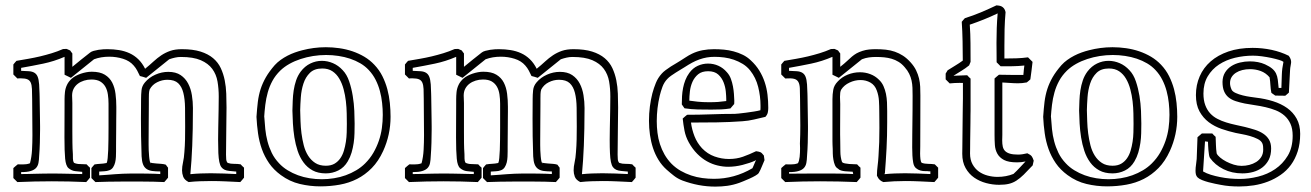

<svg xmlns="http://www.w3.org/2000/svg" viewBox="-20 -671 4936 723"><path d="M30.3 -0.5V-38.1Q34.2 -42 38.3 -45.2Q42.5 -48.3 46.9 -52.2Q51.3 -52.2 55.9 -52Q60.5 -51.8 65.4 -51.8Q72.3 -51.8 79.3 -52.7Q86.4 -53.7 92.8 -56.2Q99.1 -79.1 100.6 -106.9Q102.1 -134.8 102.1 -162.1Q102.1 -199.2 101.6 -231.2Q101.1 -263.2 101.1 -297.9Q101.1 -320.8 100.3 -335.9Q99.6 -351.1 95.7 -359.9Q91.8 -368.7 83.3 -372.3Q74.7 -376 59.1 -376Q55.7 -376 52.5 -376Q49.3 -376 45.4 -375.5L30.3 -390.6V-428.2Q33.2 -432.1 36.1 -435.3Q39.1 -438.5 42 -441.9Q64.9 -445.8 87.2 -449.7Q109.4 -453.6 131.1 -458.7Q152.8 -463.9 174.6 -470.5Q196.3 -477.1 217.3 -486.3Q220.7 -486.3 224.1 -486.6Q227.5 -486.8 231 -486.8L244.1 -481Q246.6 -478 248.3 -475.1Q250 -472.2 252.4 -469.7V-419.4Q269 -433.1 285.6 -446.5Q302.2 -460 319.3 -473.1Q324.2 -477.1 332.8 -479.5Q341.3 -481.9 350.8 -483.4Q360.4 -484.9 369.4 -485.4Q378.4 -485.8 384.8 -485.8Q407.2 -485.8 428.2 -482.4Q449.2 -479 467.5 -470.7Q485.8 -462.4 500.7 -448Q515.6 -433.6 526.4 -412.1Q543.9 -426.3 558.1 -439.5Q572.3 -452.6 587.6 -462.9Q603 -473.1 621.3 -479.5Q639.6 -485.8 665 -485.8Q706.5 -485.8 735.1 -476.8Q763.7 -467.8 782.5 -451.9Q801.3 -436 811.3 -414.6Q821.3 -393.1 826.2 -368.7Q831.1 -344.2 832 -318.1Q833 -292 833 -266.1Q833 -220.2 832 -177Q831.1 -133.8 831.1 -88.9Q831.1 -80.6 831.8 -71.5Q832.5 -62.5 837.4 -57.6Q848.6 -53.7 861.6 -54Q874.5 -54.2 886.2 -52.2Q892.1 -45.4 898.9 -39.6V-2Q895 2.4 891.8 6.6Q888.7 10.7 884.8 14.6Q857.4 13.2 830.3 12Q803.2 10.7 775.4 10.7Q753.9 10.7 732.9 11.5Q711.9 12.2 690.4 14.6Q674.3 6.3 669.9 -5.6Q665.5 -17.6 665.5 -29.3Q665.5 -43.5 669.2 -59.8Q672.9 -76.2 674.3 -98.1Q676.3 -122.1 676.8 -146Q677.2 -169.9 677.2 -193.8Q677.2 -232.9 676.8 -265.4Q676.3 -297.9 670.4 -321.3Q664.6 -344.7 650.9 -357.7Q637.2 -370.6 610.4 -370.6Q590.3 -370.6 571.8 -361.3Q553.2 -352.1 543.5 -334Q541 -325.7 540.8 -316.9Q540.5 -308.1 540.5 -299.8Q540.5 -294.9 540.5 -281Q540.5 -267.1 540.3 -248.8Q540 -230.5 540 -210Q540 -189.5 539.8 -171.6Q539.6 -153.8 539.6 -141.1Q539.6 -128.4 539.6 -125Q539.6 -117.2 540 -105.2Q540.5 -93.3 541.5 -82.3Q542.5 -71.3 544.2 -63.5Q545.9 -55.7 548.8 -55.7Q546.4 -58.1 544.9 -61Q545.9 -58.1 552.7 -57.1Q559.6 -56.2 568.6 -55.4Q577.6 -54.7 587.6 -54Q597.7 -53.2 604.5 -50.8Q606.9 -47.9 608.6 -44.9Q610.4 -42 612.8 -39.6V-2Q608.9 2.4 605.7 6.6Q602.5 10.7 598.6 14.6Q557.6 12.7 517.3 12.7Q477.1 12.7 435.5 12.7Q411.6 12.7 387.7 13.2Q363.8 13.7 339.4 14.6L324.2 -0.5V-38.1Q327.1 -42 330.1 -45.2Q333 -48.3 335.9 -51.8Q347.2 -53.7 358.2 -54.2Q369.1 -54.7 380.9 -57.1L382.3 -58.6Q384.3 -63.5 385.5 -75.9Q386.7 -88.4 387.5 -106.4Q388.2 -124.5 388.4 -146.2Q388.7 -168 388.7 -191.2Q388.7 -214.4 388.7 -237.3Q388.7 -260.3 388.7 -280.3Q388.7 -298.8 386.2 -315.4Q383.8 -332 376.7 -344.5Q369.6 -356.9 357.2 -364.3Q344.7 -371.6 324.2 -371.6Q309.6 -371.6 296.4 -367.4Q283.2 -363.3 273.2 -355.7Q263.2 -348.1 257.3 -336.9Q251.5 -325.7 251.5 -311Q251.5 -303.7 252 -296.4Q252.4 -289.1 252.4 -283.2V-176.3Q252.4 -154.3 252.7 -133.1Q252.9 -111.8 254.4 -90.3Q254.9 -82.5 254.6 -74Q254.4 -65.4 258.3 -58.6V-58.1Q268.1 -53.2 281.5 -53.2Q294.9 -53.2 306.2 -52.2Q312 -45.4 318.8 -39.6V-2Q314.9 2.4 311.8 6.6Q308.6 10.7 304.7 14.6Q240.2 11.7 175.3 11.7Q110.8 11.7 45.4 14.6ZM64.5 -15.6Q71.8 -15.6 84.2 -15.9Q96.7 -16.1 112.1 -16.6Q127.4 -17.1 144.5 -17.3Q161.6 -17.6 178.7 -17.6Q190.4 -17.6 207.8 -17.3Q225.1 -17.1 241.9 -16.6Q258.8 -16.1 272.5 -15.9Q286.1 -15.6 289.6 -15.6V-23.9Q276.4 -24.9 262.9 -26.6Q249.5 -28.3 238.3 -37.6Q228 -45.9 225.3 -73.5Q222.7 -101.1 222.7 -153.3Q222.7 -178.7 222.9 -210.4Q223.1 -242.2 223.1 -281.7V-297.4Q223.1 -310.5 224.6 -324.5Q226.1 -338.4 232.2 -351.3Q238.3 -364.3 250.7 -375.2Q263.2 -386.2 284.7 -393.6Q294.9 -397 304.9 -398.9Q314.9 -400.9 325.7 -400.9Q356.4 -400.9 374.8 -389.6Q393.1 -378.4 402.6 -359.9Q412.1 -341.3 415 -317.6Q418 -293.9 418 -269Q418 -263.7 418 -250.7Q418 -237.8 417.7 -220.9Q417.5 -204.1 417.5 -185.3Q417.5 -166.5 417.2 -149.7Q417 -132.8 417 -119.6Q417 -106.4 417 -101.1Q417 -91.8 416.5 -80.6Q416 -69.3 413.6 -59.3Q411.1 -49.3 406 -41.3Q400.9 -33.2 391.6 -29.8Q382.3 -26.4 372.6 -26.1Q362.8 -25.9 353.5 -24.9V-10.7Q371.1 -11.7 385.7 -12.9Q400.4 -14.2 414.3 -15.1Q428.2 -16.1 442.9 -16.8Q457.5 -17.6 475.1 -17.6Q486.3 -17.6 502.4 -17.6Q518.6 -17.6 534.4 -17.3Q550.3 -17.1 563.7 -16.6Q577.1 -16.1 583.5 -15.6V-25.4Q566.4 -25.4 553.5 -27.1Q540.5 -28.8 531.7 -34.9Q522.9 -41 518.6 -52.2Q514.2 -63.5 513.2 -82.5Q511.7 -124 511.2 -158.2Q510.7 -192.4 510.7 -224.1Q510.7 -243.2 511 -261.5Q511.2 -279.8 511.2 -298.3Q511.2 -314.9 512.9 -331.3Q514.6 -347.7 525.9 -360.8Q541.5 -379.4 565.2 -389.9Q588.9 -400.4 613.8 -400.4Q642.1 -400.4 660.2 -388.2Q678.2 -376 688.5 -356.4Q698.7 -336.9 702.6 -312.5Q706.5 -288.1 706.5 -264.2Q706.5 -221.2 705.8 -186.5Q705.1 -151.9 703.9 -122.1Q702.6 -92.3 700.9 -66.4Q699.2 -40.5 696.8 -15.1Q715.8 -17.1 735.1 -17.8Q754.4 -18.6 773.9 -18.6Q798.3 -18.6 822 -17.6Q845.7 -16.6 869.6 -15.6V-24.9Q855 -26.4 844.2 -27.3Q833.5 -28.3 825.9 -31.7Q818.4 -35.2 813.5 -41.7Q808.6 -48.3 805.9 -61.3Q803.2 -74.2 802.2 -94.5Q801.3 -114.7 801.3 -145Q801.3 -169.4 801.8 -187.3Q802.2 -205.1 802.5 -222.7Q802.7 -240.2 803.2 -260Q803.7 -279.8 803.7 -307.6Q803.7 -336.9 799.1 -364Q794.4 -391.1 779.3 -411.6Q764.2 -432.1 736.1 -444.3Q708 -456.5 661.1 -456.5Q649.9 -456.5 639.2 -454.1Q628.4 -451.7 617.2 -447.8Q595.2 -430.2 573.7 -412.8Q552.2 -395.5 530.3 -377.9Q524.4 -379.9 518.6 -381.6Q512.7 -383.3 506.8 -384.8Q502 -395 496.6 -405.3Q491.2 -415.5 483.4 -424.3Q468.3 -441.9 443.1 -449.7Q418 -457.5 391.6 -457.5Q376 -457.5 361.3 -455.1Q346.7 -452.6 334 -447.8Q312 -430.2 290.5 -412.8Q269 -395.5 247.1 -377.9Q241.2 -380.9 235.1 -383.8Q229 -386.7 223.1 -389.6V-457Q183.6 -439.9 142.8 -431.4Q102.1 -422.9 59.6 -415.5V-404.3Q76.7 -403.8 89.1 -402.8Q101.6 -401.9 109.6 -397Q117.7 -392.1 121.8 -382.1Q126 -372.1 127.4 -353L128.9 -319.3Q128.9 -318.4 129.2 -308.1Q129.4 -297.9 129.6 -283Q129.9 -268.1 130.1 -251.2Q130.4 -234.4 130.6 -219.5Q130.9 -204.6 130.9 -194.6Q130.9 -184.6 130.9 -183.6Q130.9 -158.7 130.1 -133.5Q129.4 -108.4 127.4 -83.5Q127 -68.8 124.8 -57.4Q122.6 -45.9 115.5 -38.3Q108.4 -30.8 95.2 -26.9Q82 -22.9 59.6 -22.9V-15.6Z M1110.4 -255.9Q1110.8 -237.8 1111.6 -215.1Q1112.3 -192.4 1115.2 -169.2Q1118.2 -146 1123.8 -124Q1129.4 -102.1 1140.1 -85Q1150.9 -67.9 1167 -57.4Q1183.1 -46.9 1207 -46.9Q1226.1 -46.9 1239.3 -54.4Q1252.4 -62 1261.2 -74.5Q1270 -86.9 1274.9 -103.3Q1279.8 -119.6 1282.5 -137.2Q1285.2 -154.8 1285.6 -172.1Q1286.1 -189.5 1286.1 -204.1Q1286.1 -221.7 1285.6 -243.9Q1285.2 -266.1 1282.5 -289.6Q1279.8 -313 1273.9 -335Q1268.1 -356.9 1257.8 -374.5Q1247.6 -392.1 1231.9 -402.6Q1216.3 -413.1 1193.4 -413.1Q1163.6 -413.1 1147 -396.7Q1130.4 -380.4 1122.6 -356.2Q1114.7 -332 1112.8 -304.9Q1110.8 -277.8 1110.4 -255.9ZM1081.1 -254.4Q1081.5 -272 1082.3 -291.5Q1083 -311 1085.9 -330.6Q1088.9 -350.1 1095 -368.2Q1101.1 -386.2 1112.3 -401.4Q1127.9 -421.9 1148.7 -431.9Q1169.4 -441.9 1191.9 -441.9Q1213.4 -441.9 1233.9 -433.1Q1254.4 -424.3 1270.5 -406.7Q1286.1 -390.6 1294.9 -364.5Q1303.7 -338.4 1308.3 -309.8Q1313 -281.2 1314.2 -253.4Q1315.4 -225.6 1315.4 -205.6Q1315.4 -188 1314.9 -169.4Q1314.5 -150.9 1311.8 -132.6Q1309.1 -114.3 1304 -96.7Q1298.8 -79.1 1289.6 -63.5Q1275.9 -40 1253.9 -29.1Q1231.9 -18.1 1207 -18.1Q1177.7 -18.1 1157.2 -29.3Q1136.7 -40.5 1122.8 -59.6Q1108.9 -78.6 1100.8 -103Q1092.8 -127.4 1088.6 -153.6Q1084.5 -179.7 1083 -206.1Q1081.5 -232.4 1081.1 -254.4ZM945.8 -231Q947.8 -261.7 950.9 -287.4Q954.1 -313 961.4 -335.7Q968.8 -358.4 981.4 -380.4Q994.1 -402.3 1014.6 -425.8Q1024.4 -436.5 1036.6 -445.3Q1048.8 -454.1 1062.5 -461.2Q1076.2 -468.3 1090.6 -473.4Q1105 -478.5 1118.7 -481.9Q1139.2 -487.3 1161.4 -490.2Q1183.6 -493.2 1207 -493.2Q1232.4 -493.2 1258.1 -489.5Q1283.7 -485.8 1307.4 -477.8Q1331.1 -469.7 1352.1 -457.3Q1373 -444.8 1389.6 -427.2Q1408.2 -407.7 1419.9 -384.3Q1431.6 -360.8 1438.5 -335.4Q1445.3 -310.1 1448 -283.4Q1450.7 -256.8 1450.7 -231.4Q1450.7 -163.6 1422.9 -102.5Q1405.3 -64 1380.1 -38.3Q1355 -12.7 1324.7 2.7Q1294.4 18.1 1259.3 24.4Q1224.1 30.8 1186.5 30.8Q1147 30.8 1108.9 21.7Q1070.8 12.7 1037.6 -11.7Q1010.3 -31.7 993.2 -56.6Q976.1 -81.5 966.1 -109.6Q956.1 -137.7 951.7 -168.5Q947.3 -199.2 945.8 -231ZM975.1 -232.4Q976.6 -208.5 979 -184.8Q981.4 -161.1 987.3 -138.7Q993.2 -116.2 1003.4 -95.2Q1013.7 -74.2 1030.8 -56.2Q1044.9 -41 1063.2 -29.8Q1081.5 -18.6 1102.3 -11Q1123 -3.4 1145.8 0.2Q1168.5 3.9 1191.9 3.9Q1214.8 3.9 1237.8 0.2Q1260.7 -3.4 1281.7 -11Q1302.7 -18.6 1321.5 -29.8Q1340.3 -41 1355 -55.7Q1373.5 -74.2 1386 -95.7Q1398.4 -117.2 1406.5 -140.6Q1414.6 -164.1 1418 -188.7Q1421.4 -213.4 1421.4 -238.3Q1421.4 -260.3 1418.9 -283.2Q1416.5 -306.2 1410.6 -328.1Q1404.8 -350.1 1394.5 -370.4Q1384.3 -390.6 1368.7 -407.2Q1355 -421.9 1337.2 -432.4Q1319.3 -442.9 1298.3 -450Q1277.3 -457 1254.4 -460.4Q1231.4 -463.9 1208 -463.9Q1183.1 -463.9 1158.7 -460Q1134.3 -456.1 1111.8 -448.7Q1089.4 -441.4 1069.8 -430.4Q1050.3 -419.4 1035.6 -405.3Q1017.1 -387.2 1005.9 -366.5Q994.6 -345.7 988.3 -323Q981.9 -300.3 979 -276.1Q976.1 -252 974.6 -227.5Z M1504.9 -0.5V-38.1Q1508.8 -42 1512.9 -45.2Q1517.1 -48.3 1521.5 -52.2Q1525.9 -52.2 1530.5 -52Q1535.2 -51.8 1540 -51.8Q1546.9 -51.8 1554 -52.7Q1561 -53.7 1567.4 -56.2Q1573.7 -79.1 1575.2 -106.9Q1576.7 -134.8 1576.7 -162.1Q1576.7 -199.2 1576.2 -231.2Q1575.7 -263.2 1575.7 -297.9Q1575.7 -320.8 1575 -335.9Q1574.2 -351.1 1570.3 -359.9Q1566.4 -368.7 1557.9 -372.3Q1549.3 -376 1533.7 -376Q1530.3 -376 1527.1 -376Q1523.9 -376 1520 -375.5L1504.9 -390.6V-428.2Q1507.8 -432.1 1510.7 -435.3Q1513.7 -438.5 1516.6 -441.9Q1539.6 -445.8 1561.8 -449.7Q1584 -453.6 1605.7 -458.7Q1627.4 -463.9 1649.2 -470.5Q1670.9 -477.1 1691.9 -486.3Q1695.3 -486.3 1698.7 -486.6Q1702.1 -486.8 1705.6 -486.8L1718.8 -481Q1721.2 -478 1722.9 -475.1Q1724.6 -472.2 1727.1 -469.7V-419.4Q1743.7 -433.1 1760.3 -446.5Q1776.9 -460 1793.9 -473.1Q1798.8 -477.1 1807.4 -479.5Q1815.9 -481.9 1825.4 -483.4Q1835 -484.9 1844 -485.4Q1853 -485.8 1859.4 -485.8Q1881.8 -485.8 1902.8 -482.4Q1923.8 -479 1942.1 -470.7Q1960.4 -462.4 1975.3 -448Q1990.2 -433.6 2001 -412.1Q2018.6 -426.3 2032.7 -439.5Q2046.9 -452.6 2062.3 -462.9Q2077.6 -473.1 2095.9 -479.5Q2114.3 -485.8 2139.6 -485.8Q2181.2 -485.8 2209.7 -476.8Q2238.3 -467.8 2257.1 -451.9Q2275.9 -436 2285.9 -414.6Q2295.9 -393.1 2300.8 -368.7Q2305.7 -344.2 2306.6 -318.1Q2307.6 -292 2307.6 -266.1Q2307.6 -220.2 2306.6 -177Q2305.7 -133.8 2305.7 -88.9Q2305.7 -80.6 2306.4 -71.5Q2307.1 -62.5 2312 -57.6Q2323.2 -53.7 2336.2 -54Q2349.1 -54.2 2360.8 -52.2Q2366.7 -45.4 2373.5 -39.6V-2Q2369.6 2.4 2366.5 6.6Q2363.3 10.7 2359.4 14.6Q2332 13.2 2304.9 12Q2277.8 10.7 2250 10.7Q2228.5 10.7 2207.5 11.5Q2186.5 12.2 2165 14.6Q2148.9 6.3 2144.5 -5.6Q2140.1 -17.6 2140.1 -29.3Q2140.1 -43.5 2143.8 -59.8Q2147.5 -76.2 2148.9 -98.1Q2150.9 -122.1 2151.4 -146Q2151.9 -169.9 2151.9 -193.8Q2151.9 -232.9 2151.4 -265.4Q2150.9 -297.9 2145 -321.3Q2139.2 -344.7 2125.5 -357.7Q2111.8 -370.6 2085 -370.6Q2064.9 -370.6 2046.4 -361.3Q2027.8 -352.1 2018.1 -334Q2015.6 -325.7 2015.4 -316.9Q2015.1 -308.1 2015.1 -299.8Q2015.1 -294.9 2015.1 -281Q2015.1 -267.1 2014.9 -248.8Q2014.6 -230.5 2014.6 -210Q2014.6 -189.5 2014.4 -171.6Q2014.2 -153.8 2014.2 -141.1Q2014.2 -128.4 2014.2 -125Q2014.2 -117.2 2014.6 -105.2Q2015.1 -93.3 2016.1 -82.3Q2017.1 -71.3 2018.8 -63.5Q2020.5 -55.7 2023.4 -55.7Q2021 -58.1 2019.5 -61Q2020.5 -58.1 2027.3 -57.1Q2034.2 -56.2 2043.2 -55.4Q2052.2 -54.7 2062.3 -54Q2072.3 -53.2 2079.1 -50.8Q2081.5 -47.9 2083.3 -44.9Q2085 -42 2087.4 -39.6V-2Q2083.5 2.4 2080.3 6.6Q2077.1 10.7 2073.2 14.6Q2032.2 12.7 1991.9 12.7Q1951.7 12.7 1910.2 12.7Q1886.2 12.7 1862.3 13.2Q1838.4 13.7 1814 14.6L1798.8 -0.5V-38.1Q1801.8 -42 1804.7 -45.2Q1807.6 -48.3 1810.5 -51.8Q1821.8 -53.7 1832.8 -54.2Q1843.8 -54.7 1855.5 -57.1L1856.9 -58.6Q1858.9 -63.5 1860.1 -75.9Q1861.3 -88.4 1862.1 -106.4Q1862.8 -124.5 1863 -146.2Q1863.3 -168 1863.3 -191.2Q1863.3 -214.4 1863.3 -237.3Q1863.3 -260.3 1863.3 -280.3Q1863.3 -298.8 1860.8 -315.4Q1858.4 -332 1851.3 -344.5Q1844.2 -356.9 1831.8 -364.3Q1819.3 -371.6 1798.8 -371.6Q1784.2 -371.6 1771 -367.4Q1757.8 -363.3 1747.8 -355.7Q1737.8 -348.1 1731.9 -336.9Q1726.1 -325.7 1726.1 -311Q1726.1 -303.7 1726.6 -296.4Q1727.1 -289.1 1727.1 -283.2V-176.3Q1727.1 -154.3 1727.3 -133.1Q1727.5 -111.8 1729 -90.3Q1729.5 -82.5 1729.2 -74Q1729 -65.4 1732.9 -58.6V-58.1Q1742.7 -53.2 1756.1 -53.2Q1769.5 -53.2 1780.8 -52.2Q1786.6 -45.4 1793.5 -39.6V-2Q1789.6 2.4 1786.4 6.6Q1783.2 10.7 1779.3 14.6Q1714.8 11.7 1649.9 11.7Q1585.4 11.7 1520 14.6ZM1539.1 -15.6Q1546.4 -15.6 1558.8 -15.9Q1571.3 -16.1 1586.7 -16.6Q1602.1 -17.1 1619.1 -17.3Q1636.2 -17.6 1653.3 -17.6Q1665 -17.6 1682.4 -17.3Q1699.7 -17.1 1716.6 -16.6Q1733.4 -16.1 1747.1 -15.9Q1760.7 -15.6 1764.2 -15.6V-23.9Q1751 -24.9 1737.5 -26.6Q1724.1 -28.3 1712.9 -37.6Q1702.6 -45.9 1700 -73.5Q1697.3 -101.1 1697.3 -153.3Q1697.3 -178.7 1697.5 -210.4Q1697.8 -242.2 1697.8 -281.7V-297.4Q1697.8 -310.5 1699.2 -324.5Q1700.7 -338.4 1706.8 -351.3Q1712.9 -364.3 1725.3 -375.2Q1737.8 -386.2 1759.3 -393.6Q1769.5 -397 1779.5 -398.9Q1789.6 -400.9 1800.3 -400.9Q1831.1 -400.9 1849.4 -389.6Q1867.7 -378.4 1877.2 -359.9Q1886.7 -341.3 1889.6 -317.6Q1892.6 -293.9 1892.6 -269Q1892.6 -263.7 1892.6 -250.7Q1892.6 -237.8 1892.3 -220.9Q1892.1 -204.1 1892.1 -185.3Q1892.1 -166.5 1891.8 -149.7Q1891.6 -132.8 1891.6 -119.6Q1891.6 -106.4 1891.6 -101.1Q1891.6 -91.8 1891.1 -80.6Q1890.6 -69.3 1888.2 -59.3Q1885.7 -49.3 1880.6 -41.3Q1875.5 -33.2 1866.2 -29.8Q1856.9 -26.4 1847.2 -26.1Q1837.4 -25.9 1828.1 -24.9V-10.7Q1845.7 -11.7 1860.4 -12.9Q1875 -14.2 1888.9 -15.1Q1902.8 -16.1 1917.5 -16.8Q1932.1 -17.6 1949.7 -17.6Q1960.9 -17.6 1977.1 -17.6Q1993.2 -17.6 2009 -17.3Q2024.9 -17.1 2038.3 -16.6Q2051.8 -16.1 2058.1 -15.6V-25.4Q2041 -25.4 2028.1 -27.1Q2015.1 -28.8 2006.3 -34.9Q1997.6 -41 1993.2 -52.2Q1988.8 -63.5 1987.8 -82.5Q1986.3 -124 1985.8 -158.2Q1985.4 -192.4 1985.4 -224.1Q1985.4 -243.2 1985.6 -261.5Q1985.8 -279.8 1985.8 -298.3Q1985.8 -314.9 1987.5 -331.3Q1989.3 -347.7 2000.5 -360.8Q2016.1 -379.4 2039.8 -389.9Q2063.5 -400.4 2088.4 -400.4Q2116.7 -400.4 2134.8 -388.2Q2152.8 -376 2163.1 -356.4Q2173.3 -336.9 2177.2 -312.5Q2181.2 -288.1 2181.2 -264.2Q2181.2 -221.2 2180.4 -186.5Q2179.7 -151.9 2178.5 -122.1Q2177.2 -92.3 2175.5 -66.4Q2173.8 -40.5 2171.4 -15.1Q2190.4 -17.1 2209.7 -17.8Q2229 -18.6 2248.5 -18.6Q2272.9 -18.6 2296.6 -17.6Q2320.3 -16.6 2344.2 -15.6V-24.9Q2329.6 -26.4 2318.8 -27.3Q2308.1 -28.3 2300.5 -31.7Q2293 -35.2 2288.1 -41.7Q2283.2 -48.3 2280.5 -61.3Q2277.8 -74.2 2276.9 -94.5Q2275.9 -114.7 2275.9 -145Q2275.9 -169.4 2276.4 -187.3Q2276.9 -205.1 2277.1 -222.7Q2277.3 -240.2 2277.8 -260Q2278.3 -279.8 2278.3 -307.6Q2278.3 -336.9 2273.7 -364Q2269 -391.1 2253.9 -411.6Q2238.8 -432.1 2210.7 -444.3Q2182.6 -456.5 2135.7 -456.5Q2124.5 -456.5 2113.8 -454.1Q2103 -451.7 2091.8 -447.8Q2069.8 -430.2 2048.3 -412.8Q2026.9 -395.5 2004.9 -377.9Q1999 -379.9 1993.2 -381.6Q1987.3 -383.3 1981.4 -384.8Q1976.6 -395 1971.2 -405.3Q1965.8 -415.5 1958 -424.3Q1942.9 -441.9 1917.7 -449.7Q1892.6 -457.5 1866.2 -457.5Q1850.6 -457.5 1835.9 -455.1Q1821.3 -452.6 1808.6 -447.8Q1786.6 -430.2 1765.1 -412.8Q1743.7 -395.5 1721.7 -377.9Q1715.8 -380.9 1709.7 -383.8Q1703.6 -386.7 1697.8 -389.6V-457Q1658.2 -439.9 1617.4 -431.4Q1576.7 -422.9 1534.2 -415.5V-404.3Q1551.3 -403.8 1563.7 -402.8Q1576.2 -401.9 1584.2 -397Q1592.3 -392.1 1596.4 -382.1Q1600.6 -372.1 1602.1 -353L1603.5 -319.3Q1603.5 -318.4 1603.8 -308.1Q1604 -297.9 1604.2 -283Q1604.5 -268.1 1604.7 -251.2Q1605 -234.4 1605.2 -219.5Q1605.5 -204.6 1605.5 -194.6Q1605.5 -184.6 1605.5 -183.6Q1605.5 -158.7 1604.7 -133.5Q1604 -108.4 1602.1 -83.5Q1601.6 -68.8 1599.4 -57.4Q1597.2 -45.9 1590.1 -38.3Q1583 -30.8 1569.8 -26.9Q1556.6 -22.9 1534.2 -22.9V-15.6Z M2714.8 -298.3Q2714.8 -308.6 2713.1 -326.2Q2711.4 -343.8 2704.8 -360.8Q2698.2 -377.9 2684.6 -390.4Q2670.9 -402.8 2646.5 -402.8Q2623 -402.8 2609.1 -391.4Q2595.2 -379.9 2587.6 -363Q2580.1 -346.2 2577.9 -326.9Q2575.7 -307.6 2575.7 -292Q2587.4 -290 2606.9 -288.1Q2626.5 -286.1 2649.4 -286.1Q2669.9 -286.1 2683.8 -287.1Q2697.8 -288.1 2714.8 -290.5ZM2730.5 -262.7Q2712.9 -259.8 2694.8 -259Q2676.8 -258.3 2658.7 -258.3Q2633.3 -258.3 2608.2 -258.8Q2583 -259.3 2557.6 -263.2L2547.4 -277.8Q2547.4 -293.5 2548.3 -309.1Q2549.3 -324.7 2552.2 -339.8Q2555.2 -355 2560.8 -369.4Q2566.4 -383.8 2575.7 -396.5Q2588.9 -414.6 2607.4 -423.1Q2626 -431.6 2646 -431.6Q2667 -431.6 2685.3 -423.3Q2703.6 -415 2717.3 -398.9Q2727.1 -388.2 2732.2 -374.3Q2737.3 -360.4 2740 -345.9Q2742.7 -331.5 2743.7 -317.6Q2744.6 -303.7 2745.1 -292Q2745.1 -288.1 2744.9 -282.2Q2744.6 -276.4 2744.1 -276.4Q2744.1 -280.3 2744.6 -282.2V-279.3ZM2858.9 -67.9Q2853.5 -55.7 2848.6 -43.5Q2843.8 -31.2 2837.4 -20Q2835 -15.6 2825 -9.8Q2814.9 -3.9 2802.7 1.5Q2790.5 6.8 2779.3 11.5Q2768.1 16.1 2763.7 17.6Q2741.7 25.4 2719.5 28.6Q2697.3 31.7 2673.8 31.7Q2642.1 31.7 2611.1 25.9Q2580.1 20 2549.8 8.8Q2532.2 2 2518.3 -8.8Q2504.4 -19.5 2490.2 -32.2Q2472.2 -48.3 2459.5 -69.1Q2446.8 -89.8 2439 -113.5Q2431.2 -137.2 2427.5 -163.3Q2423.8 -189.5 2423.8 -215.8Q2423.8 -243.7 2427.2 -270Q2430.7 -296.4 2436.5 -319.3Q2441.9 -339.4 2449.7 -358.6Q2457.5 -377.9 2471.7 -393.6Q2477.1 -399.9 2486.6 -407Q2496.1 -414.1 2506.3 -420.7Q2516.6 -427.2 2526.1 -432.6Q2535.6 -438 2540.5 -441.4Q2551.8 -448.2 2562.7 -455.6Q2573.7 -462.9 2585.9 -468.8Q2605 -478 2625.7 -481.9Q2646.5 -485.8 2668.5 -485.8Q2687 -485.8 2705.8 -484.1Q2724.6 -482.4 2742.7 -477.5Q2760.7 -472.7 2777.3 -464.6Q2793.9 -456.5 2807.1 -443.8Q2826.7 -425.8 2839.4 -405Q2852.1 -384.3 2859.6 -361.6Q2867.2 -338.9 2870.1 -314.5Q2873 -290 2873 -264.6Q2873 -255.9 2871.3 -247.6Q2869.6 -239.3 2862.3 -231Q2840.8 -226.1 2819.1 -220.9Q2797.4 -215.8 2775.4 -214.4Q2727.1 -210.9 2678.7 -210.2Q2630.4 -209.5 2582 -209.5Q2585.4 -183.1 2595.2 -158Q2605 -132.8 2623.5 -112.8Q2644 -91.3 2670.7 -81.8Q2697.3 -72.3 2725.1 -72.3Q2753.4 -72.3 2777.6 -80.8Q2801.8 -89.4 2827.1 -101.6Q2832.5 -100.6 2836.2 -100.1Q2839.8 -99.6 2843 -98.1Q2846.2 -96.7 2849.1 -93.8Q2852.1 -90.8 2856.4 -85.4ZM2823.2 -65.9Q2803.7 -57.1 2776.1 -50Q2748.5 -43 2721.7 -43Q2702.6 -43 2682.1 -47.9Q2661.6 -52.7 2642.3 -63.5Q2623 -74.2 2605.5 -91.8Q2587.9 -109.4 2573.7 -134.8Q2562 -156.2 2557.6 -178.7Q2553.2 -201.2 2550.8 -224.6Q2554.7 -228.5 2558.8 -231.7Q2563 -234.9 2567.4 -238.8Q2612.3 -238.8 2657 -240.5Q2701.7 -242.2 2746.6 -242.2Q2749.5 -242.2 2761.5 -243.4Q2773.4 -244.6 2788.8 -246.6Q2804.2 -248.5 2819.3 -251Q2834.5 -253.4 2843.3 -255.9Q2843.8 -262.2 2843.8 -264.4Q2843.8 -266.6 2843.8 -273.4Q2843.8 -308.6 2835 -343.8Q2826.2 -378.9 2804.7 -405.8Q2793 -420.4 2777.1 -430.2Q2761.2 -439.9 2743.7 -446Q2726.1 -452.1 2707.3 -454.6Q2688.5 -457 2670.9 -457Q2655.3 -457 2641.4 -454.6Q2627.4 -452.1 2613.8 -447.3Q2600.1 -442.4 2586.4 -435.1Q2572.8 -427.7 2557.1 -417.5Q2551.3 -413.6 2542.7 -408.7Q2534.2 -403.8 2525.1 -397.9Q2516.1 -392.1 2507.3 -386Q2498.5 -379.9 2492.7 -373.5Q2481 -361.3 2474.6 -344.2Q2468.3 -327.1 2464.4 -311Q2453.1 -263.7 2453.1 -214.8Q2453.1 -192.9 2455.8 -170.9Q2458.5 -148.9 2465.1 -128.4Q2471.7 -107.9 2482.4 -89.1Q2493.2 -70.3 2508.8 -54.2Q2524.4 -38.6 2543.2 -27.8Q2562 -17.1 2582.5 -10.3Q2603 -3.4 2625 -0.5Q2647 2.4 2668.5 2.4Q2745.6 2.4 2813.5 -37.6Q2815.9 -43 2817.4 -46.4Q2818.8 -49.8 2820.3 -53.2Q2821.8 -56.6 2823.2 -60.1Q2824.7 -63.5 2827.1 -68.8Z M3512.7 -39.6V-2Q3508.8 2.4 3505.6 6.6Q3502.4 10.7 3498.5 14.6Q3471.2 13.2 3444.1 12Q3417 10.7 3389.2 10.7Q3368.2 10.7 3347.4 11.7Q3326.7 12.7 3306.2 14.6Q3302.2 12.7 3299.1 11Q3295.9 9.3 3293.2 6.8Q3290.5 4.4 3287.8 0.7Q3285.2 -2.9 3282.2 -9.3Q3282.2 -27.8 3284.7 -46.4Q3287.1 -64.9 3288.1 -83.5Q3290 -109.9 3290.8 -136.2Q3291.5 -162.6 3291.5 -189Q3291.5 -204.6 3291.3 -220Q3291 -235.4 3291 -251Q3291 -271.5 3289.8 -291.5Q3288.6 -311.5 3281.7 -330.1Q3274.4 -350.6 3257.6 -360.1Q3240.7 -369.6 3220.2 -369.6Q3199.2 -369.6 3179 -360.1Q3158.7 -350.6 3147.9 -334Q3145 -329.6 3144 -321.8Q3143.1 -314 3143.1 -305.7Q3143.1 -297.9 3143.6 -290.8Q3144 -283.7 3144 -279.3Q3144 -257.3 3143.8 -234.1Q3143.6 -210.9 3143.6 -187.5Q3143.6 -175.8 3143.6 -164.3Q3143.6 -152.8 3144 -141.6Q3144.5 -122.1 3144.5 -100.6Q3144.5 -79.1 3150.9 -60.5Q3154.3 -57.1 3161.6 -55.7Q3168.9 -54.2 3177.7 -53.5Q3186.5 -52.7 3194.6 -52.7Q3202.6 -52.7 3207.5 -52.2Q3213.4 -45.4 3220.2 -39.6V-2Q3216.3 2.4 3213.1 6.6Q3210 10.7 3206.1 14.6Q3137.2 11.7 3067.9 11.7Q3002.4 11.7 2937 14.6L2921.9 -0.5V-38.1Q2925.8 -42 2929.9 -45.2Q2934.1 -48.3 2938.5 -52.2Q2942.9 -52.2 2947.5 -52Q2952.1 -51.8 2957 -51.8Q2963.9 -51.8 2970.9 -52.7Q2978 -53.7 2984.4 -56.2Q2986.8 -59.1 2988.5 -65.7Q2990.2 -72.3 2991.2 -80.3Q2992.2 -88.4 2992.4 -96.9Q2992.7 -105.5 2992.7 -112.8Q2992.7 -119.6 2992.4 -124.5Q2992.2 -129.4 2992.2 -130.4Q2993.7 -164.1 2993.7 -197.8Q2993.7 -223.6 2993.2 -247.6Q2992.7 -271.5 2992.7 -297.9Q2992.7 -322.8 2991.9 -338.4Q2991.2 -354 2986.1 -362.8Q2981 -371.6 2969.7 -374.3Q2958.5 -377 2937 -375.5L2921.9 -390.6V-428.2Q2924.8 -432.1 2927.7 -435.3Q2930.7 -438.5 2933.6 -441.9Q2956.5 -445.8 2978.8 -449.7Q3001 -453.6 3022.7 -458.7Q3044.4 -463.9 3066.2 -470.5Q3087.9 -477.1 3108.9 -486.3Q3112.3 -486.3 3115.7 -486.6Q3119.1 -486.8 3122.6 -486.8L3135.7 -481Q3138.2 -478 3139.9 -475.1Q3141.6 -472.2 3144 -469.7V-419.4Q3160.2 -432.1 3169.9 -441.4Q3179.7 -450.7 3188 -457.8Q3196.3 -464.8 3205.3 -470Q3214.4 -475.1 3228 -479.5Q3240.2 -483.4 3252.7 -484.6Q3265.1 -485.8 3277.8 -485.8Q3297.9 -485.8 3315.7 -483.9Q3333.5 -481.9 3349.6 -476.3Q3365.7 -470.7 3380.4 -461.2Q3395 -451.7 3408.7 -436.5Q3422.4 -421.4 3429.7 -406.2Q3437 -391.1 3440.7 -375.7Q3444.3 -360.4 3445.1 -344.5Q3445.8 -328.6 3445.8 -311.5Q3445.8 -262.7 3445.6 -214.8Q3445.3 -167 3445.3 -119.6Q3445.3 -114.3 3445.1 -107.4Q3444.8 -100.6 3444.8 -92.8Q3444.8 -88.4 3445.1 -82.8Q3445.3 -77.1 3446 -71.8Q3446.8 -66.4 3448 -62.5Q3449.2 -58.6 3451.7 -57.6Q3457 -55.7 3463.1 -54.9Q3469.2 -54.2 3475.3 -54Q3481.4 -53.7 3487.8 -53.5Q3494.1 -53.2 3500 -52.2ZM3477.5 -25.9Q3473.1 -26.9 3464.4 -26.6Q3455.6 -26.4 3446.3 -28.8Q3437 -31.2 3429.2 -37.8Q3421.4 -44.4 3418.9 -58.1Q3416.5 -71.3 3415.8 -85.7Q3415 -100.1 3415 -115.7Q3415 -143.6 3415.3 -165.8Q3415.5 -188 3415.8 -210Q3416 -231.9 3416.3 -255.6Q3416.5 -279.3 3416.5 -310.1Q3416.5 -326.2 3416 -340.3Q3415.5 -354.5 3412.6 -367.7Q3409.7 -380.9 3403.6 -393.3Q3397.5 -405.8 3386.7 -418Q3376 -430.7 3363.5 -438.2Q3351.1 -445.8 3337.6 -449.7Q3324.2 -453.6 3309.6 -455.1Q3294.9 -456.5 3278.8 -456.5Q3265.1 -456.5 3252.2 -454.8Q3239.3 -453.1 3225.6 -447.8Q3203.6 -430.2 3182.1 -412.8Q3160.6 -395.5 3138.7 -377.9Q3132.8 -380.9 3126.7 -383.8Q3120.6 -386.7 3114.7 -389.6V-457Q3075.2 -439.9 3034.4 -431.4Q2993.7 -422.9 2951.2 -415.5V-404.3Q2968.3 -403.8 2980.7 -402.8Q2993.2 -401.9 3001.2 -397Q3009.3 -392.1 3013.4 -382.1Q3017.6 -372.1 3019 -353L3020.5 -319.3Q3020.5 -318.4 3020.8 -308.1Q3021 -297.9 3021.2 -283Q3021.5 -268.1 3021.7 -251.2Q3022 -234.4 3022.2 -219.5Q3022.5 -204.6 3022.5 -194.6Q3022.5 -184.6 3022.5 -183.6Q3022.5 -158.7 3021.7 -133.5Q3021 -108.4 3019 -83.5Q3018.6 -68.8 3016.4 -57.4Q3014.2 -45.9 3007.1 -38.3Q3000 -30.8 2986.8 -26.9Q2973.6 -22.9 2951.2 -22.9V-17.1Q2954.1 -17.1 2969 -17.1Q2983.9 -17.1 3003.2 -17.3Q3022.5 -17.6 3042.2 -17.6Q3062 -17.6 3074.7 -17.6Q3087.4 -17.6 3104.7 -17.6Q3122.1 -17.6 3139.4 -17.3Q3156.7 -17.1 3171.4 -16.6Q3186 -16.1 3192.9 -15.6L3190.9 -24.4Q3185.1 -24.9 3177.5 -25.1Q3169.9 -25.4 3162.1 -26.1Q3154.3 -26.9 3147 -29.1Q3139.6 -31.2 3135.3 -36.1Q3127.9 -40 3124 -49.3Q3120.1 -58.6 3118.2 -70.1Q3116.2 -81.5 3116 -92.5Q3115.7 -103.5 3115.7 -110.4Q3115.2 -118.2 3115 -125.5Q3114.7 -132.8 3114.7 -140.1V-277.8V-297.4Q3114.7 -315.9 3117.7 -332.8Q3120.6 -349.6 3134.3 -363.8Q3149.9 -380.9 3172.1 -389.9Q3194.3 -398.9 3218.3 -398.9Q3238.8 -398.9 3257.3 -391.8Q3275.9 -384.8 3290 -370.6Q3300.8 -360.4 3306.9 -346.7Q3313 -333 3316.2 -317.6Q3319.3 -302.2 3320.1 -285.6Q3320.8 -269 3320.8 -252.9V-221.7V-210Q3320.8 -159.7 3318.4 -112.3Q3315.9 -64.9 3312 -16.1Q3312.5 -17.6 3312.5 -19V-22.9V-21.5Q3312.5 -18.6 3311.8 -18.6Q3311 -18.6 3311 -15.6Q3308.6 -17.6 3309.3 -16.8Q3310.1 -16.1 3311 -15.1Q3330.1 -17.1 3349.4 -17.8Q3368.7 -18.6 3388.2 -18.6Q3412.1 -18.6 3435.8 -17.6Q3459.5 -16.6 3483.4 -15.6V-25.9Z M3541 -372.1V-394Q3543 -397 3544.7 -400.1Q3546.4 -403.3 3548.3 -406.2Q3561 -414.6 3576.7 -423.8Q3592.3 -433.1 3605.5 -442.9Q3605.5 -480 3604.7 -516.1Q3604 -552.2 3601.6 -588.9Q3604.5 -592.8 3607.4 -595.9Q3610.4 -599.1 3613.3 -602.5Q3644.5 -612.3 3673.6 -624.5Q3702.6 -636.7 3732.4 -650.9Q3737.3 -650.4 3742.4 -649.7Q3747.6 -648.9 3752.2 -646.5Q3756.8 -644 3760.7 -639.2Q3764.6 -634.3 3766.6 -625.5Q3763.7 -593.3 3762.9 -561.5Q3762.2 -529.8 3762.2 -497.6V-450.7Q3784.7 -450.7 3806.6 -451.4Q3828.6 -452.1 3851.1 -455.1Q3859.9 -446.8 3868.2 -438Q3866.2 -421.4 3864.3 -405Q3862.3 -388.7 3859.9 -372.1Q3856.4 -369.1 3853.3 -366.2Q3850.1 -363.3 3846.2 -360.4H3844.7Q3829.6 -357.4 3814 -357.4Q3798.8 -357.4 3783.9 -358.6Q3769 -359.9 3754.4 -360.4V-163.6Q3754.4 -159.2 3754.2 -153.8Q3753.9 -148.4 3753.9 -142.6Q3753.9 -128.9 3756.1 -118.9Q3758.3 -108.9 3764.9 -102.3Q3771.5 -95.7 3783.2 -92.3Q3794.9 -88.9 3813.5 -88.9Q3822.3 -88.9 3831.1 -90.3Q3839.8 -91.8 3848.6 -93.8Q3855 -90.8 3858.9 -88.1Q3862.8 -85.4 3865 -82.5Q3867.2 -79.6 3868.9 -75.7Q3870.6 -71.8 3872.6 -65.9Q3871.6 -61.5 3870.6 -57.1Q3869.6 -52.7 3868.7 -48.3Q3849.1 -27.3 3835 -13.4Q3820.8 0.5 3807.6 9Q3794.4 17.6 3779.3 21.2Q3764.2 24.9 3742.2 24.9Q3717.8 24.9 3693.1 18.3Q3668.5 11.7 3648.4 -2.2Q3628.4 -16.1 3616 -38.3Q3603.5 -60.5 3603.5 -91.8Q3603.5 -97.2 3603.8 -113.8Q3604 -130.4 3604.2 -152.6Q3604.5 -174.8 3604.7 -199.5Q3605 -224.1 3605.2 -245.4Q3605.5 -266.6 3605.7 -281.7Q3606 -296.9 3606 -299.8V-358.4Q3611.3 -358.4 3606 -358.6Q3600.6 -358.9 3593.3 -358.9Q3584 -358.9 3575 -358.4Q3565.9 -357.9 3556.2 -356.9ZM3622.1 -387.7Q3627.9 -380.9 3634.8 -375V-254.4Q3634.8 -249.5 3634.5 -237.1Q3634.3 -224.6 3634.3 -208.3Q3634.3 -191.9 3633.8 -173.8Q3633.3 -155.8 3633.3 -139.4Q3633.3 -123 3633.1 -110.6Q3632.8 -98.1 3632.8 -93.3Q3632.8 -69.3 3642.1 -52.5Q3651.4 -35.6 3666 -25.1Q3680.7 -14.6 3699.2 -9.8Q3717.8 -4.9 3736.3 -4.9Q3768.6 -4.9 3796.4 -16.1Q3808.6 -27.3 3819.6 -39.3Q3830.6 -51.3 3841.8 -63Q3826.7 -59.6 3810.1 -59.6Q3777.8 -59.6 3760.7 -68.6Q3743.7 -77.6 3735.6 -92.3Q3727.5 -106.9 3726.3 -125.2Q3725.1 -143.6 3725.1 -162.1V-375.5Q3729 -379.4 3733.2 -382.6Q3737.3 -385.7 3741.7 -389.6Q3765.6 -389.2 3788.8 -388.9Q3812 -388.7 3833.5 -388.7Q3834.5 -396.5 3834.7 -400.1Q3835 -403.8 3835.2 -406.5Q3835.4 -409.2 3835.9 -412.8Q3836.4 -416.5 3837.4 -424.3Q3814.9 -421.9 3792.7 -421.6Q3770.5 -421.4 3748 -421.4L3732.9 -436.5Q3732.9 -455.1 3732.7 -473.4Q3732.4 -491.7 3732.4 -510.3Q3732.4 -538.1 3733.4 -565.4Q3734.4 -592.8 3736.8 -620.6Q3710.4 -607.9 3684.8 -597.7Q3659.2 -587.4 3631.8 -578.1Q3634.3 -542.5 3634.5 -507.8Q3634.8 -473.1 3634.8 -438Q3633.3 -434.6 3632.1 -431.4Q3630.9 -428.2 3629.4 -424.8Q3615.7 -413.6 3600.3 -404.3Q3585 -395 3570.3 -385.7Z M4072.8 -255.9Q4073.2 -237.8 4074 -215.1Q4074.7 -192.4 4077.6 -169.2Q4080.6 -146 4086.2 -124Q4091.8 -102.1 4102.5 -85Q4113.3 -67.9 4129.4 -57.4Q4145.5 -46.9 4169.4 -46.9Q4188.5 -46.9 4201.7 -54.4Q4214.8 -62 4223.6 -74.5Q4232.4 -86.9 4237.3 -103.3Q4242.2 -119.6 4244.9 -137.2Q4247.6 -154.8 4248 -172.1Q4248.5 -189.5 4248.5 -204.1Q4248.5 -221.7 4248 -243.9Q4247.6 -266.1 4244.9 -289.6Q4242.2 -313 4236.3 -335Q4230.5 -356.9 4220.2 -374.5Q4210 -392.1 4194.3 -402.6Q4178.7 -413.1 4155.8 -413.1Q4126 -413.1 4109.4 -396.7Q4092.8 -380.4 4085 -356.2Q4077.1 -332 4075.2 -304.9Q4073.2 -277.8 4072.8 -255.9ZM4043.5 -254.4Q4043.9 -272 4044.7 -291.5Q4045.4 -311 4048.3 -330.6Q4051.3 -350.1 4057.4 -368.2Q4063.5 -386.2 4074.7 -401.4Q4090.3 -421.9 4111.1 -431.9Q4131.8 -441.9 4154.3 -441.9Q4175.8 -441.9 4196.3 -433.1Q4216.8 -424.3 4232.9 -406.7Q4248.5 -390.6 4257.3 -364.5Q4266.1 -338.4 4270.8 -309.8Q4275.4 -281.2 4276.6 -253.4Q4277.8 -225.6 4277.8 -205.6Q4277.8 -188 4277.3 -169.4Q4276.9 -150.9 4274.2 -132.6Q4271.5 -114.3 4266.4 -96.7Q4261.2 -79.1 4252 -63.5Q4238.3 -40 4216.3 -29.1Q4194.3 -18.1 4169.4 -18.1Q4140.1 -18.1 4119.6 -29.3Q4099.1 -40.5 4085.2 -59.6Q4071.3 -78.6 4063.2 -103Q4055.2 -127.4 4051 -153.6Q4046.9 -179.7 4045.4 -206.1Q4043.9 -232.4 4043.5 -254.4ZM3908.2 -231Q3910.2 -261.7 3913.3 -287.4Q3916.5 -313 3923.8 -335.7Q3931.2 -358.4 3943.8 -380.4Q3956.5 -402.3 3977.1 -425.8Q3986.8 -436.5 3999 -445.3Q4011.2 -454.1 4024.9 -461.2Q4038.6 -468.3 4053 -473.4Q4067.4 -478.5 4081.1 -481.9Q4101.6 -487.3 4123.8 -490.2Q4146 -493.2 4169.4 -493.2Q4194.8 -493.2 4220.5 -489.5Q4246.1 -485.8 4269.8 -477.8Q4293.5 -469.7 4314.5 -457.3Q4335.4 -444.8 4352.1 -427.2Q4370.6 -407.7 4382.3 -384.3Q4394 -360.8 4400.9 -335.4Q4407.7 -310.1 4410.4 -283.4Q4413.1 -256.8 4413.1 -231.4Q4413.1 -163.6 4385.3 -102.5Q4367.7 -64 4342.5 -38.3Q4317.4 -12.7 4287.1 2.7Q4256.8 18.1 4221.7 24.4Q4186.5 30.8 4148.9 30.8Q4109.4 30.8 4071.3 21.7Q4033.2 12.7 4000 -11.7Q3972.7 -31.7 3955.6 -56.6Q3938.5 -81.5 3928.5 -109.6Q3918.5 -137.7 3914.1 -168.5Q3909.7 -199.2 3908.2 -231ZM3937.5 -232.4Q3939 -208.5 3941.4 -184.8Q3943.8 -161.1 3949.7 -138.7Q3955.6 -116.2 3965.8 -95.2Q3976.1 -74.2 3993.2 -56.2Q4007.3 -41 4025.6 -29.8Q4043.9 -18.6 4064.7 -11Q4085.4 -3.4 4108.2 0.2Q4130.9 3.9 4154.3 3.9Q4177.2 3.9 4200.2 0.2Q4223.1 -3.4 4244.1 -11Q4265.1 -18.6 4283.9 -29.8Q4302.7 -41 4317.4 -55.7Q4335.9 -74.2 4348.4 -95.7Q4360.8 -117.2 4368.9 -140.6Q4377 -164.1 4380.4 -188.7Q4383.8 -213.4 4383.8 -238.3Q4383.8 -260.3 4381.3 -283.2Q4378.9 -306.2 4373 -328.1Q4367.2 -350.1 4356.9 -370.4Q4346.7 -390.6 4331.1 -407.2Q4317.4 -421.9 4299.6 -432.4Q4281.7 -442.9 4260.7 -450Q4239.7 -457 4216.8 -460.4Q4193.8 -463.9 4170.4 -463.9Q4145.5 -463.9 4121.1 -460Q4096.7 -456.1 4074.2 -448.7Q4051.8 -441.4 4032.2 -430.4Q4012.7 -419.4 3998 -405.3Q3979.5 -387.2 3968.3 -366.5Q3957 -345.7 3950.7 -323Q3944.3 -300.3 3941.4 -276.1Q3938.5 -252 3937 -227.5Z M4505.9 -168.5H4544.9Q4550.8 -161.6 4557.6 -155.8Q4558.6 -138.2 4558.8 -124.3Q4559.1 -110.4 4561.5 -93.3Q4564.5 -86.4 4574.2 -78.1Q4584 -69.8 4597.4 -62.7Q4610.8 -55.7 4626 -51Q4641.1 -46.4 4655.3 -46.4Q4669.9 -46.4 4684.3 -50Q4698.7 -53.7 4710.4 -61Q4722.2 -68.4 4729.5 -80.1Q4736.8 -91.8 4736.8 -107.9Q4736.8 -113.3 4736.3 -119.6Q4735.8 -126 4733.4 -131.3Q4729 -141.1 4715.8 -147.7Q4702.6 -154.3 4687.3 -158.7Q4671.9 -163.1 4657 -165.8Q4642.1 -168.5 4633.3 -170.4Q4606.9 -176.3 4580.1 -185.5Q4553.2 -194.8 4531.7 -210.9Q4510.3 -227.1 4496.8 -251.7Q4483.4 -276.4 4483.4 -313Q4483.4 -351.1 4497.6 -383.5Q4511.7 -416 4538.8 -439.7Q4565.9 -463.4 4605.7 -477.1Q4645.5 -490.7 4696.8 -490.7Q4733.4 -490.7 4768.6 -483.2Q4803.7 -475.6 4833 -460.9Q4838.9 -452.6 4840.6 -446.5Q4842.3 -440.4 4841.8 -434.6Q4841.3 -428.7 4839.8 -422.4Q4838.4 -416 4837.9 -407.2L4833.5 -322.3Q4830.1 -319.3 4826.9 -316.4Q4823.7 -313.5 4819.8 -310.5Q4810.5 -310.5 4801.3 -310.8Q4792 -311 4782.2 -311L4767.6 -321.3Q4764.6 -335.4 4763.9 -350.3Q4763.2 -365.2 4760.7 -379.9Q4746.6 -396.5 4727.3 -403.6Q4708 -410.6 4687 -410.6Q4671.9 -410.6 4658.2 -407.2Q4644.5 -403.8 4634.3 -397.2Q4624 -390.6 4617.9 -380.9Q4611.8 -371.1 4611.8 -357.9Q4611.8 -346.7 4617.7 -333.5Q4621.1 -326.2 4633.1 -320.8Q4645 -315.4 4659.7 -311.8Q4674.3 -308.1 4688.5 -306.2Q4702.6 -304.2 4710 -303.2Q4743.7 -299.3 4773.9 -289.8Q4804.2 -280.3 4826.9 -264.2Q4849.6 -248 4862.8 -224.1Q4876 -200.2 4876 -167Q4876 -130.4 4866.7 -101.3Q4857.4 -72.3 4841.1 -50Q4824.7 -27.8 4802.5 -12.5Q4780.3 2.9 4754.9 12.7Q4729.5 22.5 4701.7 26.9Q4673.8 31.2 4646.5 31.2Q4628.4 31.2 4610.6 29.8Q4592.8 28.3 4575.7 24.9Q4568.4 23.4 4555.9 21Q4543.5 18.6 4530.8 15.1Q4518.1 11.7 4506.6 7.1Q4495.1 2.4 4489.7 -2.9Q4484.9 -7.8 4483.4 -13.9Q4481.9 -20 4481.9 -27.8Q4481.9 -39.6 4483.9 -51.8Q4485.8 -64 4486.3 -72.3L4489.3 -154.3ZM4510.3 -25.4Q4522.9 -18.1 4539.6 -12.9Q4556.2 -7.8 4574.5 -4.2Q4592.8 -0.5 4611.8 1.2Q4630.9 2.9 4648.4 2.9Q4682.1 2.9 4717.5 -5.9Q4752.9 -14.6 4781.7 -34.2Q4810.5 -53.7 4829.1 -84.5Q4847.7 -115.2 4847.7 -159.7Q4847.7 -186.5 4839.4 -204.8Q4831.1 -223.1 4816.9 -235.6Q4802.7 -248 4784.4 -255.4Q4766.1 -262.7 4746.1 -267.3Q4726.1 -272 4705.6 -274.9Q4685.1 -277.8 4667.5 -281.2Q4647.9 -285.2 4632.6 -290.3Q4617.2 -295.4 4606.2 -304.4Q4595.2 -313.5 4589.4 -327.4Q4583.5 -341.3 4583.5 -362.8Q4584 -383.3 4593 -397.9Q4602.1 -412.6 4616.5 -421.9Q4630.9 -431.2 4649.2 -435.5Q4667.5 -439.9 4686 -439.9Q4718.8 -439.9 4743.7 -428.7Q4760.7 -420.9 4770.5 -412.6Q4780.3 -404.3 4785.2 -394Q4790 -383.8 4791.7 -370.6Q4793.5 -357.4 4794.9 -339.8H4805.2Q4806.2 -365.7 4806.9 -389.4Q4807.6 -413.1 4813 -438Q4809.6 -441.4 4796.9 -445.3Q4784.2 -449.2 4767.1 -452.9Q4750 -456.5 4731.4 -459Q4712.9 -461.4 4698.2 -461.4Q4663.6 -461.4 4630.1 -453.4Q4596.7 -445.3 4570.3 -428Q4543.9 -410.6 4527.8 -383.5Q4511.7 -356.4 4511.7 -318.8Q4511.7 -293.5 4518.6 -275.1Q4525.4 -256.8 4537.1 -244.1Q4548.8 -231.4 4564.5 -223.4Q4580.1 -215.3 4597.4 -210Q4614.7 -204.6 4633.1 -200.7Q4651.4 -196.8 4668 -192.9Q4687.5 -188 4705.3 -182.4Q4723.1 -176.8 4736.8 -167.7Q4750.5 -158.7 4758.5 -145.3Q4766.6 -131.8 4766.6 -111.8Q4766.6 -86.9 4757.6 -69.3Q4748.5 -51.8 4733.4 -40.3Q4718.3 -28.8 4698.7 -23.4Q4679.2 -18.1 4658.2 -18.1Q4619.1 -18.1 4587.2 -33.9Q4555.2 -49.8 4536.1 -76.7Q4534.2 -79.6 4532.7 -87.6Q4531.2 -95.7 4530.5 -105.2Q4529.8 -114.7 4529.3 -123.5Q4528.8 -132.3 4528.8 -137.2L4517.6 -138.7Z"/></svg>

Font: XB Kayhan Pook
Style: Regular
Weight: 700
Designer: Behnam
Foundry: Irmug
Version: Version 7.300 2009